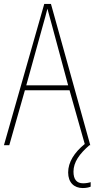

<svg xmlns="http://www.w3.org/2000/svg" viewBox="-20 -735 479 972"><path d="M352 134C352 86 382 44 433 0H437L238 -715H204L0 0H27L106 -278H332L409 -6C356 37 325 86 325 138C325 189 355 217 399 217C415 217 430 214 439 210V187C431 190 415 193 401 193C368 193 352 173 352 134ZM243 -607 325 -303H113L197 -606C206 -638 213 -662 220 -691C228 -660 235 -637 243 -607Z"/></svg>

Font: Noto Sans Gujarati Condensed Thin
Style: Regular
Weight: 100
Width: 3
Designer: Jelle Bosma - Monotype Design Team, Universal Thirst
Foundry: Monotype Imaging Inc.
Version: Version 2.106